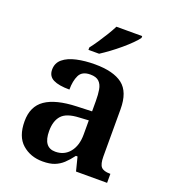

<svg xmlns="http://www.w3.org/2000/svg" viewBox="-141 -869 868 981"><g transform="rotate(20 293.5 -378.0)"><path d="M203 10Q137 10 92 -29.5Q47 -69 47 -152Q47 -233 103 -271.5Q159 -310 272 -314L354 -317V-374Q354 -408 349.5 -434.5Q345 -461 329.5 -476Q314 -491 282 -491Q237 -491 222 -460Q207 -429 207 -382Q149 -382 119 -397Q89 -412 89 -448Q89 -484 115.5 -506Q142 -528 187 -538Q232 -548 286 -548Q387 -548 437 -509.5Q487 -471 487 -377V-121Q487 -79 500.5 -64Q514 -49 548 -49H551V0H382L363 -75H354Q333 -47 313 -28.5Q293 -10 267.5 0Q242 10 203 10ZM247 -59Q296 -59 325 -95Q354 -131 354 -191V-268L303 -265Q235 -262 208.5 -232.5Q182 -203 182 -148Q182 -59 247 -59ZM229 -619Q244 -638 261.5 -664Q279 -690 295.5 -717Q312 -744 323 -766H463V-756Q454 -743 434 -723Q414 -703 388 -681Q362 -659 335.5 -639.5Q309 -620 287 -606H229Z"/></g></svg>

Font: Noto Naskh Arabic UI Semi
Style: Bold
Weight: 700
Designer: Monotype Design Team, David Williams, Mohamad Dakak and Nizar Qandah
Foundry: Monotype Imaging Inc.
Version: Version 2.014; ttfautohint (v1.8.4.7-5d5b)